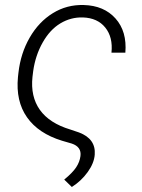

<svg xmlns="http://www.w3.org/2000/svg" viewBox="-20 -558 563 762"><path d="M312 -538.1Q392.6 -536.1 438.5 -484.6Q484.4 -433.1 477.5 -349.1H422.4Q428.7 -410.2 397.9 -448.5Q367.2 -486.8 309.1 -488.8Q261.2 -490.2 219.7 -465.3Q178.2 -440.4 149.4 -389.4Q120.6 -338.4 111.8 -276.4L108.9 -252.9Q100.6 -174.8 138.4 -121.8Q176.3 -68.8 259.3 -43.9L293.9 -32.2Q360.8 -6.8 356 55.7Q353.5 89.4 328.1 124.8Q302.7 160.2 265.1 184.1L234.9 154.8Q268.6 127 282.5 105.7Q296.4 84.5 299.3 61.5Q304.2 24.9 264.6 11.7L226.1 0.5Q132.3 -28.3 87.2 -92.5Q42 -156.7 51.3 -252.4L53.2 -269.5Q62 -346.7 97.9 -408.9Q133.8 -471.2 189.5 -505.6Q245.1 -540 312 -538.1Z"/></svg>

Font: Roboto Light
Style: Italic
Weight: 300
Italic angle: -12°
Designer: Google
Version: Version 2.134; 2016; ttfautohint (v1.6)